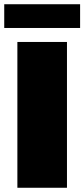

<svg xmlns="http://www.w3.org/2000/svg" viewBox="-31 -886 398 906"><path d="M51 0V-688H285V0ZM-11 -754V-866H347V-754Z"/></svg>

Font: Saira Black
Style: Regular
Weight: 900
Designer: Hector Gatti with collaboration of the Omnibus-Type team
Foundry: Omnibus-Type
Version: Version 1.100; ttfautohint (v1.8.3)